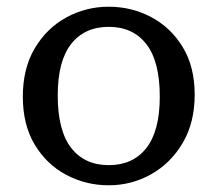

<svg xmlns="http://www.w3.org/2000/svg" viewBox="-20 -540 648 572"><path d="M304 12Q236 12 177.5 -19Q119 -50 83.5 -109Q48 -168 48 -252Q48 -336 83.5 -396Q119 -456 177.5 -488Q236 -520 304 -520Q372 -520 430.5 -489Q489 -458 524.5 -399.5Q560 -341 560 -258Q560 -175 524.5 -114.5Q489 -54 430.5 -21Q372 12 304 12ZM304 -48Q376 -48 416 -99Q456 -150 456 -252Q456 -357 416 -408.5Q376 -460 304 -460Q232 -460 192 -409Q152 -358 152 -256Q152 -151 192 -99.5Q232 -48 304 -48Z"/></svg>

Font: Source Serif 4 Caption
Style: Regular
Weight: 400
Designer: Frank Grießhammer
Foundry: Adobe Systems Incorporated
Version: Version 4.004;hotconv 1.0.117;makeotfexe 2.5.65602